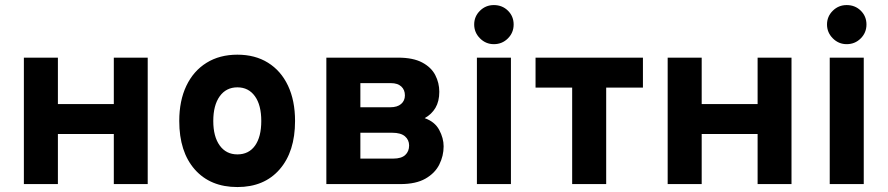

<svg xmlns="http://www.w3.org/2000/svg" viewBox="-20 -744 3588 776"><path d="M76.5 0V-511H214V-323.5H440V-511H577V0H440V-202.5H214V0Z M939.5 12Q830 12 767.2 -59.2Q704.5 -130.5 704.5 -255Q704.5 -337 733.2 -397.2Q762 -457.5 814.8 -490.2Q867.5 -523 939.5 -523Q1011 -523 1063.2 -490.5Q1115.5 -458 1144 -397.8Q1172.5 -337.5 1172.5 -255Q1172.5 -131 1110.2 -59.5Q1048 12 939.5 12ZM939.5 -120Q985.5 -120 1010.8 -155.5Q1036 -191 1036 -255Q1036 -319.5 1010.2 -355.2Q984.5 -391 939.5 -391Q894 -391 868 -354.8Q842 -318.5 842 -255Q842 -192 868 -156Q894 -120 939.5 -120Z M1299 0V-511H1589Q1649.5 -511 1686.2 -491.5Q1723 -472 1739.2 -440.5Q1755.5 -409 1755.5 -373Q1755.5 -334.5 1740 -308.2Q1724.5 -282 1696.5 -266.5Q1737.5 -252 1755.2 -218.8Q1773 -185.5 1773 -152.5Q1773 -114 1755.5 -79Q1738 -44 1699.5 -22Q1661 0 1598.5 0ZM1436.5 -310.5H1557.5Q1586 -310.5 1601.2 -323.8Q1616.5 -337 1616.5 -358.5Q1616.5 -381 1601.8 -394.5Q1587 -408 1560 -408H1436.5ZM1436.5 -103H1569.5Q1602 -103 1617.8 -117.5Q1633.5 -132 1633.5 -156Q1633.5 -178.5 1616.8 -193Q1600 -207.5 1565 -207.5H1436.5Z M1976 -565.5Q1943.5 -565.5 1920 -589Q1896.5 -612.5 1896.5 -645Q1896.5 -677.5 1919.8 -700.5Q1943 -723.5 1976 -723.5Q2010 -723.5 2033 -700.8Q2056 -678 2056 -645Q2056 -612 2032.8 -588.8Q2009.5 -565.5 1976 -565.5ZM1907.5 0V-511H2045V0Z M2292.5 0V-390H2144.5V-511H2578.5V-390H2430V0Z M2678.5 0V-511H2816V-323.5H3042V-511H3179V0H3042V-202.5H2816V0Z M3402 -565.5Q3369.5 -565.5 3346 -589Q3322.5 -612.5 3322.5 -645Q3322.5 -677.5 3345.8 -700.5Q3369 -723.5 3402 -723.5Q3436 -723.5 3459 -700.8Q3482 -678 3482 -645Q3482 -612 3458.8 -588.8Q3435.5 -565.5 3402 -565.5ZM3333.5 0V-511H3471V0Z"/></svg>

Font: Overpass ExtraBold
Style: Regular
Weight: 800
Designer: Delve Withrington, Dave Bailey, Thomas Jockin
Foundry: Delve Fonts LLC
Version: Version 4.000; ttfautohint (v1.8.3)